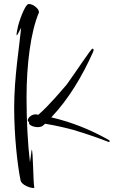

<svg xmlns="http://www.w3.org/2000/svg" viewBox="-20 -830 586 962"><path d="M147 112C150 112 152 111 152 110C146 88 146 -80 139 -80C138 -80 135 -45 130 -18C119 -109 113 -225 113 -341C113 -504 133 -669 175 -767V-770C175 -778 169 -787 158 -796C147 -805 135 -810 124 -810C105 -810 73 -717 68 -688C64 -671 63 -660 63 -656C63 -654 63 -653 64 -653C67 -653 77 -675 86 -691C78 -604 51 -444 51 -292C51 -149 67 -5 83 74C89 98 132 112 147 112ZM525 -119C528 -119 530 -120 530 -122C530 -125 527 -128 521 -131C430 -182 336 -219 237 -242C325 -335 392 -448 447 -571C448 -575 449 -578 449 -579C449 -584 447 -586 443 -586C436 -586 364 -475 314 -406C290 -379 228 -303 172 -255C168 -255 165 -256 161 -257H158C137 -257 119 -239 119 -227C119 -222 122 -219 127 -219C126 -218 125 -216 125 -214C125 -203 148 -193 169 -193C182 -193 191 -196 198 -203L206 -210C263 -201 323 -186 348 -179C419 -158 488 -133 521 -120C522 -119 523 -119 525 -119Z"/></svg>

Font: Comforter
Style: Regular
Weight: 400
Designer: Robert E. Leuschke
Foundry: Robert E. Leuschke
Version: Version 1.013; ttfautohint (v1.8.3)